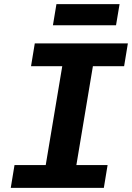

<svg xmlns="http://www.w3.org/2000/svg" viewBox="-20 -908 640 928"><path d="M481.9 0 500 -110.1H349.1L429 -588.1H579.9L598 -698.2H148.1L130 -588.1H280.9L201 -110.1H50.1L32 0ZM235.8 -785.9H540.8L557.9 -888.1H252.8Z"/></svg>

Font: Margiela Mono Italic Bold It
Style: Regular
Weight: 700
Designer: Mike Abbink, Paul van der Laan, Pieter van Rosmalen
Foundry: Bold Monday
Version: Version 2.003 2021